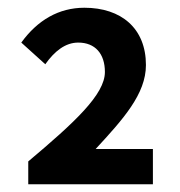

<svg xmlns="http://www.w3.org/2000/svg" viewBox="-20 -908 464 496"><path d="M53 -432H375V-523H227C298 -600 357 -665 357 -740C357 -835 293 -888 198 -888C132 -888 77 -856 35 -798L97 -742C121 -776 149 -798 182 -798C226 -798 251 -769 251 -722C251 -664 173 -592 53 -491Z"/></svg>

Font: Noto Sans Mono CJK TC
Style: Bold
Weight: 700
Designer: Ryoko NISHIZUKA 西塚涼子 (kana, bopomofo & ideographs); Paul D. Hunt (Latin, Greek & Cyrillic); Sandoll Communications 산돌커뮤니
Foundry: Adobe
Version: Version 2.004;hotconv 1.0.118;makeotfexe 2.5.65603